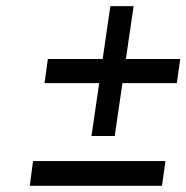

<svg xmlns="http://www.w3.org/2000/svg" viewBox="-20 -621 603 621"><path d="M76.2 -20 86.9 -100.1H515.1L503.9 -20ZM124 -352.1 134.8 -430.2H312L336.9 -601.1H412.1L387.2 -430.2H563L551.8 -352.1H376L351.1 -181.2H275.9L300.8 -352.1Z"/></svg>

Font: Trueno
Style: Italic
Weight: 400
Designer: Julieta Ulanovsky
Foundry: Julieta Ulanovsky
Version: Version 3.001b | FøM Fix